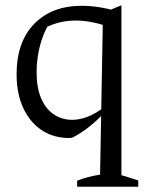

<svg xmlns="http://www.w3.org/2000/svg" viewBox="-20 -515 567 729"><path d="M243 9Q183 9 138 -21Q93 -51 68 -105.5Q43 -160 43 -233Q43 -356 110 -424.5Q177 -493 290 -493Q321 -493 354.5 -488Q388 -483 424 -472L411 -406Q334 -437 268 -437Q232 -437 199 -428Q166 -419 134 -400L165 -423Q143 -386 131 -338.5Q119 -291 119 -240Q119 -182 136 -142Q153 -102 184 -81Q215 -60 254 -60Q282 -60 312 -71.5Q342 -83 374 -107V-85Q349 -58 319 -34Q289 -10 254 8Q252 8 249 8.5Q246 9 243 9ZM273 194V171Q293 163 314 157.5Q335 152 360 148L371 -466L441 -495V150L505 170V194Z"/></svg>

Font: Piazzolla 24pt
Style: Regular
Weight: 400
Designer: Juan Pablo del Peral
Foundry: Huerta Tipografica
Version: Version 2.005